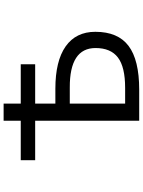

<svg xmlns="http://www.w3.org/2000/svg" viewBox="113 -885 774 1040"><g transform="rotate(-90 500.0 -365.0)"><path d="M459 -452.1H539.1Q689.5 -452.1 768.6 -396.5Q847.7 -340.8 847.7 -235.4Q847.7 -113.3 771.5 -55.7Q695.3 2 534.2 2H366.2V-561.5H152.3V-639.6H366.2V-732.4H459V-639.6H671.9V-561.5H459ZM459 -74.2H543.9Q657.2 -74.2 708.5 -113.3Q759.8 -152.3 759.8 -234.4Q759.8 -375 545.9 -374H459Z"/></g></svg>

Font: Gen Shin Gothic Monospace Regular
Style: Regular
Weight: 400
Designer: [Source Han Sans]
Ryoko NISHIZUKA  (kana & ideographs); Paul D. Hunt (Latin, Greek & Cyrillic); Wenlong ZHANG  (bopomofo
Version: Version 1.002.20150607